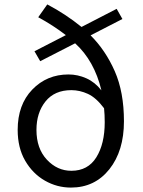

<svg xmlns="http://www.w3.org/2000/svg" viewBox="-20 -836 648 869"><path d="M303 -63Q378 -63 416 -124Q454 -185 454 -283Q454 -316 451 -346Q415 -394 378 -411Q341 -428 303 -428Q227 -428 186 -377Q145 -326 145 -248Q145 -164 192 -113.5Q239 -63 303 -63ZM534 -750 390 -676Q458 -608 499.5 -513.5Q541 -419 541 -287Q541 -153 475 -70Q409 13 301 13Q238 13 183 -18.5Q128 -50 94 -108.5Q60 -167 60 -248Q60 -362 126 -430.5Q192 -499 290 -499Q332 -499 371 -481.5Q410 -464 439 -427Q407 -561 320 -640L162 -559L136 -604L278 -677Q221 -721 153 -758L194 -816Q276 -773 349 -714L508 -796Z"/></svg>

Font: Noto Sans CJK KR Regular (TTF)
Style: Regular
Weight: 400
Designer: Ryoko NISHIZUKA 西塚涼子 (kana & ideographs); Paul D. Hunt (Latin, Greek & Cyrillic); Wenlong ZHANG 张文龙 (bopomofo); Sandoll 
Foundry: Adobe Systems Incorporated
Version: Version 1.004;PS 1.004;hotconv 1.0.82;makeotf.lib2.5.63406